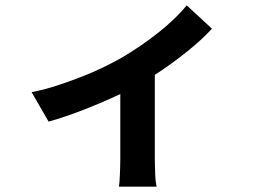

<svg xmlns="http://www.w3.org/2000/svg" viewBox="-20 -619 996 723"><path d="M778 -511Q744 -473 686.5 -426.5Q629 -380 563 -337V-19Q563 -7 563.5 8Q564 23 564.5 37.5Q565 52 566.5 64.5Q568 77 570 84H428Q429 77 430 64.5Q431 52 431.5 37.5Q432 23 432.5 8Q433 -7 433 -19V-265Q370 -235 297 -206.5Q224 -178 163 -161L99 -272Q146 -281 193.5 -296.5Q241 -312 286 -329.5Q331 -347 370 -366Q409 -385 437 -401Q473 -422 509.5 -447Q546 -472 578.5 -498Q611 -524 638 -550Q665 -576 683 -599Z"/></svg>

Font: Kinto Sans
Style: Bold
Weight: 700
Designer: Authors: Ryoko NISHIZUKA  (kana & ideographs); Paul D. Hunt (Latin, Greek & Cyrillic); Wenlong ZHANG  (bopomofo); Sandol
Foundry: Adobe Systems Incorporated, ookami Inc.
Version: Version 0.001